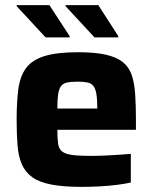

<svg xmlns="http://www.w3.org/2000/svg" viewBox="-20 -722 597 750"><path d="M300 8Q228 8 181 -1Q134 -10 106.5 -29.5Q79 -49 65.5 -80Q52 -111 48.5 -154Q45 -197 45 -254Q45 -323 51.5 -373Q58 -423 81 -455Q104 -487 152.5 -502.5Q201 -518 284 -518Q351 -518 393 -508.5Q435 -499 459.5 -479.5Q484 -460 494.5 -429Q505 -398 508 -354.5Q511 -311 511 -254V-215H204Q204 -181 207 -160.5Q210 -140 223 -130Q236 -120 263 -116.5Q290 -113 338 -113Q357 -113 383 -114Q409 -115 437.5 -117Q466 -119 491 -121V-9Q469 -4 437.5 0Q406 4 370 6Q334 8 300 8ZM360 -282V-298Q360 -334 356.5 -355Q353 -376 344.5 -386.5Q336 -397 321 -400Q306 -403 283 -403Q257 -403 241.5 -399.5Q226 -396 218 -385Q210 -374 207 -353Q204 -332 204 -298H377ZM442 -576H349L236 -698V-702H364L442 -581ZM252 -576H158L45 -698V-702H173L252 -581Z"/></svg>

Font: Saira Thin
Style: Bold
Weight: 700
Version: Version 1.101